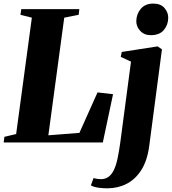

<svg xmlns="http://www.w3.org/2000/svg" viewBox="-34 -794 957 1070"><path d="M-13.5 0 -9.5 -31.5 56 -47 143.5 -695.5 80 -711.5 84.5 -743H408L404.5 -711.5L324 -695.5L235.5 -40L408.5 -53.5L509.5 -279L596 -269L539 0ZM797.5 20.5Q786.5 102 753.2 154Q720 206 671 230.8Q622 255.5 563.5 255.5Q535 255.5 510.8 251.5Q486.5 247.5 472.5 239L487.5 198Q496 201 507.5 202.8Q519 204.5 527.5 204.5Q553 204.5 570.8 191.5Q588.5 178.5 600.8 153Q613 127.5 621 89.8Q629 52 636 2.5L696 -450.5L639 -477L644.5 -504.5L844.5 -535.5L868.5 -519ZM806 -598Q769.5 -598 747.2 -622.2Q725 -646.5 725.5 -677Q726.5 -716.5 751 -745.2Q775.5 -774 820 -774Q862 -774 883 -749Q904 -724 903.5 -695Q903.5 -656.5 879.5 -627.2Q855.5 -598 806 -598Z"/></svg>

Font: Merriweather 96pt Black
Style: Italic
Weight: 900
Italic angle: -7.8°
Version: Version 2.101